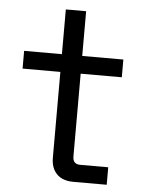

<svg xmlns="http://www.w3.org/2000/svg" viewBox="-50 -703 559 744"><g transform="rotate(5 230.0 -331.5)"><path d="M263 0Q221 0 198.5 -23Q176 -46 176 -86V-420H29V-489H176V-663H255V-489H415V-420H255V-98Q255 -68 284 -68H393V0Z"/></g></svg>

Font: Space Grotesk Light
Style: Regular
Weight: 400
Version: Version 2.000